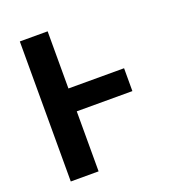

<svg xmlns="http://www.w3.org/2000/svg" viewBox="-133 -841 866 947"><g transform="rotate(-20 300.0 -367.5)"><path d="M77 0V-735H223V-435H515V-315H223V0Z"/></g></svg>

Font: Iosevka Aile Heavy
Style: Regular
Weight: 900
Designer: Belleve Invis
Foundry: Belleve Invis
Version: Version 31.1.0; ttfautohint (v1.8.4)